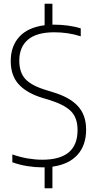

<svg xmlns="http://www.w3.org/2000/svg" viewBox="-20 -880 514 1020"><path d="M202.5 9Q167 9 125.5 2.5Q84 -4 45.5 -18V-59.5Q88 -45 128 -38.2Q168 -31.5 205 -31.5Q392 -31.5 392 -188.5Q392 -255 356.2 -290Q320.5 -325 239 -350L208.5 -359Q123.5 -384.5 80.2 -431.2Q37 -478 37 -555.5Q37 -634.5 82.5 -684.5Q128 -734.5 217 -746V-860H258.5V-749Q263.5 -749 269.5 -749Q303.5 -749 341.2 -744Q379 -739 409 -729V-687Q373.5 -698.5 338.5 -703.5Q303.5 -708.5 268.5 -708.5Q174.5 -708.5 128.5 -669.2Q82.5 -630 82.5 -558Q82.5 -494 115.8 -459Q149 -424 228 -400.5L258.5 -391Q349 -364.5 393.2 -317Q437.5 -269.5 437.5 -191.5Q437.5 -107.5 391.2 -57Q345 -6.5 258.5 5.5V120H217V9Q210 9 202.5 9Z"/></svg>

Font: Encode Sans Semi Condensed ExtraLight
Style: Regular
Weight: 200
Width: 4
Designer: Multiple Designers
Foundry: Impallari Type
Version: Version 3.000; ttfautohint (v1.8.3) -l 8 -r 50 -G 200 -x 14 